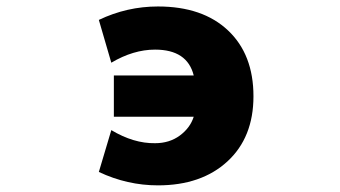

<svg xmlns="http://www.w3.org/2000/svg" viewBox="-20 -555 1040 587"><path d="M328.1 -198.2V-324.2H572.3Q552.7 -403.3 454.1 -403.3Q387.7 -403.3 320.3 -363.3L282.2 -494.1Q368.2 -535.2 462.9 -535.2Q599.6 -535.2 677.2 -461.9Q754.9 -388.7 754.9 -260.7Q754.9 -134.8 675.3 -61.5Q595.7 11.7 462.9 11.7Q369.1 11.7 282.2 -29.3L320.3 -157.2Q388.7 -116.2 454.1 -117.2Q498 -117.2 529.8 -140.6Q561.5 -164.1 572.3 -198.2Z"/></svg>

Font: Gen Shin Gothic Monospace Heavy
Style: Bold
Weight: 800
Designer: [Source Han Sans]
Ryoko NISHIZUKA  (kana & ideographs); Paul D. Hunt (Latin, Greek & Cyrillic); Wenlong ZHANG  (bopomofo
Version: Version 1.002.20150607